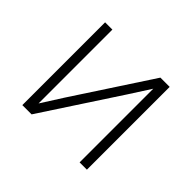

<svg xmlns="http://www.w3.org/2000/svg" viewBox="-120 -660 820 820"><g transform="rotate(45 290.0 -250.0)"><path d="M441 -445 380 -350 151 0H95V-500H139V-54L200 -150L429 -500H485V0H441Z"/></g></svg>

Font: PT Root UI Web Light
Style: Regular
Weight: 300
Designer: Vitaly Kuzmin
Foundry: ParaType Ltd.
Version: Version 1.000W